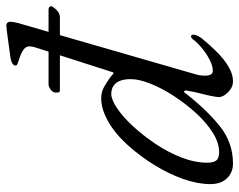

<svg xmlns="http://www.w3.org/2000/svg" viewBox="-95 -650 759 609"><g transform="rotate(-90 284.5 -345.5)"><path d="M70 14Q42 14 23.5 -5Q5 -24 5 -58Q5 -97 21 -143Q37 -189 65 -234.5Q93 -280 128 -319Q165 -360 204 -382Q243 -404 277 -404Q298 -404 314 -394.5Q330 -385 340 -378Q346 -374 350.5 -369.5Q355 -365 357 -365Q360 -365 361 -371L438 -611Q440 -617 441 -622Q442 -627 442 -631Q442 -641 435 -647.5Q428 -654 411 -661Q400 -665 390.5 -668Q381 -671 381 -675Q381 -682 389 -686.5Q397 -691 415 -693Q423 -694 437 -696Q451 -698 466 -700Q481 -702 492.5 -703.5Q504 -705 508 -705Q513 -705 516.5 -702Q520 -699 520 -691Q520 -687 519 -681.5Q518 -676 516 -668L354 -107Q351 -97 350 -89.5Q349 -82 349 -76Q349 -50 364 -50Q380 -50 399.5 -60Q419 -70 437 -85Q455 -100 465 -114Q469 -119 473 -119Q481 -119 478.5 -107Q476 -95 464 -81Q449 -63 433 -46Q417 -29 400 -15.5Q383 -2 365.5 6Q348 14 331 14Q312 14 296.5 -1.5Q281 -17 281 -31Q281 -37 285 -57Q288 -72 292.5 -89Q297 -106 301 -129Q303 -137 300.5 -140Q298 -143 295 -139Q244 -73 191 -29.5Q138 14 70 14ZM107 -30Q136 -30 168 -50Q200 -70 230 -103Q260 -136 284.5 -173.5Q309 -211 323.5 -247.5Q338 -284 338 -310Q338 -330 333 -343.5Q328 -357 317.5 -364.5Q307 -372 291 -372Q273 -372 245.5 -353.5Q218 -335 188.5 -303Q159 -271 132.5 -231.5Q106 -192 89.5 -149.5Q73 -107 73 -68Q73 -48 80 -39Q87 -30 107 -30ZM302 -535Q296 -535 295.5 -542Q295 -549 296 -553Q298 -560 306.5 -565.5Q315 -571 322 -571H560Q565 -571 568 -566.5Q571 -562 567 -557Q560 -547 552 -541Q544 -535 534 -535Z"/></g></svg>

Font: EB Garamond
Style: Italic
Weight: 400
Italic angle: -17.2°
Designer: Georg Duffner and Octavio Pardo
Foundry: Georg Duffner
Version: Version 1.001